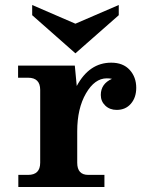

<svg xmlns="http://www.w3.org/2000/svg" viewBox="-20 -752 597 772"><path d="M399.9 0H53.7V-48.8H92.8Q141.6 -48.8 141.6 -97.7V-390.6Q141.6 -439.5 92.8 -439.5H52.7V-488.3H280.8L288.6 -406.2Q338.9 -500 427.2 -500Q475.1 -500 501.5 -470.9Q527.8 -441.9 527.8 -398.9Q527.8 -359.9 506.3 -335Q484.9 -310.1 449.2 -310.1Q421.4 -310.1 403.3 -327.4Q385.3 -344.7 385.3 -370.1Q385.3 -415 430.2 -435.1Q421.9 -437 409.2 -437Q360.8 -437 325.7 -376.5Q290.5 -315.9 290.5 -224.1V-97.7Q290.5 -48.8 335 -48.8H399.9ZM283.2 -537.6 109.4 -690.9V-731.9L283.2 -656.7L457.5 -731.9V-690.9Z"/></svg>

Font: Munson
Style: Bold
Weight: 700
Designer: Paul James MIller
Foundry: High-Logic / Made with FontCreator
Version: Version 2.10;May 5, 2019;FontCreator 11.5.0.2430 64-bit